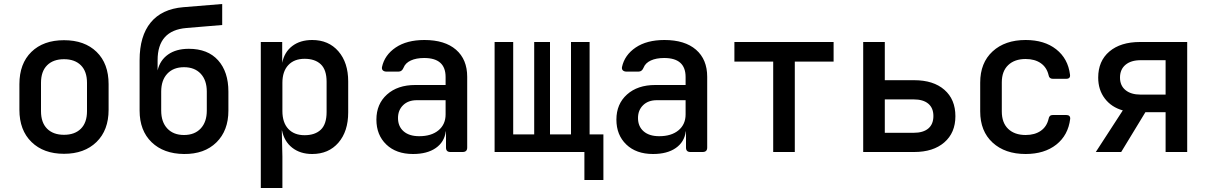

<svg xmlns="http://www.w3.org/2000/svg" viewBox="-20 -760 6040 960"><path d="M300 9Q198 9 137.5 -50Q77 -109 77 -211V-339Q77 -442 137 -500.5Q197 -559 300 -559Q403 -559 463 -500.5Q523 -442 523 -339V-211Q523 -109 462.5 -50Q402 9 300 9ZM300 -86Q354 -86 384.5 -116.5Q415 -147 415 -204V-346Q415 -403 384.5 -433.5Q354 -464 300 -464Q246 -464 215.5 -433.5Q185 -403 185 -346V-204Q185 -147 215.5 -116.5Q246 -86 300 -86Z M900 10Q798 9 738 -49Q678 -107 678 -207V-459Q678 -580 733.5 -647.5Q789 -715 896 -724L1091 -740V-635L912 -620Q768 -608 768 -459V-408Q780 -459 820.5 -487.5Q861 -516 924 -516Q1019 -516 1070.5 -458.5Q1122 -401 1122 -302V-207Q1122 -107 1062 -48Q1002 11 900 10ZM900 -85Q953 -85 983.5 -117.5Q1014 -150 1014 -207V-302Q1014 -359 983.5 -391.5Q953 -424 900 -424Q847 -424 816.5 -391.5Q786 -359 786 -302V-207Q786 -150 816.5 -117.5Q847 -85 900 -85Z M1284 180V-550H1391V-446Q1402 -500 1441.5 -530Q1481 -560 1541 -560Q1623 -560 1672 -503.5Q1721 -447 1721 -353V-198Q1721 -103 1672 -46.5Q1623 10 1541 10Q1481 10 1441 -21.5Q1401 -53 1390 -108H1389L1392 23V180ZM1503 -84Q1555 -84 1584 -111.5Q1613 -139 1613 -200V-351Q1613 -411 1584 -438.5Q1555 -466 1503 -466Q1451 -466 1421.5 -434.5Q1392 -403 1392 -346V-205Q1392 -147 1421.5 -115.5Q1451 -84 1503 -84Z M2045 10Q1961 10 1911.5 -37.5Q1862 -85 1862 -162Q1862 -240 1915 -287.5Q1968 -335 2056 -335H2208V-375Q2208 -470 2101 -470Q2061 -470 2034 -457.5Q2007 -445 1998 -422Q1990 -402 1973 -402H1912Q1901 -402 1894.5 -408Q1888 -414 1890 -425Q1903 -485 1958.5 -522.5Q2014 -560 2102 -560Q2204 -560 2260 -511.5Q2316 -463 2316 -376V-22Q2316 0 2293 0H2232Q2210 0 2210 -22V-103H2209Q2202 -50 2159 -20Q2116 10 2045 10ZM2076 -79Q2137 -79 2172.5 -108.5Q2208 -138 2208 -188V-259H2064Q2021 -259 1995.5 -234Q1970 -209 1970 -170Q1970 -128 1998 -103.5Q2026 -79 2076 -79Z M2902 140V0H2453V-550H2546V-88H2651V-550H2730V-88H2835V-550H2928V-88H2997V140Z M3245 10Q3161 10 3111.5 -37.5Q3062 -85 3062 -162Q3062 -240 3115 -287.5Q3168 -335 3256 -335H3408V-375Q3408 -470 3301 -470Q3261 -470 3234 -457.5Q3207 -445 3198 -422Q3190 -402 3173 -402H3112Q3101 -402 3094.5 -408Q3088 -414 3090 -425Q3103 -485 3158.5 -522.5Q3214 -560 3302 -560Q3404 -560 3460 -511.5Q3516 -463 3516 -376V-22Q3516 0 3493 0H3432Q3410 0 3410 -22V-103H3409Q3402 -50 3359 -20Q3316 10 3245 10ZM3276 -79Q3337 -79 3372.5 -108.5Q3408 -138 3408 -188V-259H3264Q3221 -259 3195.5 -234Q3170 -209 3170 -170Q3170 -128 3198 -103.5Q3226 -79 3276 -79Z M3846 0V-452H3652V-550H4148V-452H3954V0Z M4296 0V-550H4404V-359H4551Q4647 -359 4702 -311Q4757 -263 4757 -179Q4757 -96 4701.5 -48Q4646 0 4551 0ZM4404 -96H4548Q4596 -96 4621.5 -117.5Q4647 -139 4647 -180Q4647 -220 4621.5 -241.5Q4596 -263 4548 -263H4404Z M5108 10Q5005 10 4943 -47Q4881 -104 4881 -203V-347Q4881 -446 4943 -503Q5005 -560 5108 -560Q5202 -560 5261 -513.5Q5320 -467 5330 -387Q5333 -366 5311 -366H5244Q5226 -366 5223 -384Q5214 -423 5184 -444Q5154 -465 5108 -465Q5053 -465 5021 -434.5Q4989 -404 4989 -348V-203Q4989 -146 5021 -115.5Q5053 -85 5108 -85Q5154 -85 5184 -106Q5214 -127 5223 -166Q5226 -185 5244 -185H5311Q5332 -185 5331 -166Q5321 -84 5261.5 -37Q5202 10 5108 10Z M5459 0 5594 -208Q5537 -224 5504 -267.5Q5471 -311 5471 -372Q5471 -455 5527 -502.5Q5583 -550 5680 -550H5916V0H5808V-199H5707L5586 0ZM5683 -287H5808V-459H5683Q5635 -459 5607.5 -436Q5580 -413 5580 -372Q5580 -332 5607.5 -309.5Q5635 -287 5683 -287Z"/></svg>

Font: Pitagon Sans Mono SemiBold
Style: Regular
Weight: 600
Monospace: yes
Designer: Travis Tran
Foundry: Pitagon
Version: Version 1.001; ttfautohint (v1.8.4.7-5d5b);gftools[0.9.26]